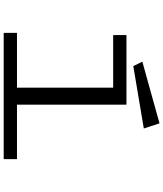

<svg xmlns="http://www.w3.org/2000/svg" viewBox="58 -942 884 1040"><g transform="rotate(90 500.0 -422.0)"><path d="M158 0V-72H455V-593H170V-665H547V-72H842V0ZM338 -702 314 -751 648 -844 676 -759Z"/></g></svg>

Font: Inconsolata UltraExpanded
Style: Regular
Weight: 400
Width: 9
Monospace: yes
Designer: Raph Levien, Cyreal, Brenton Simpson
Foundry: Raph Levien, Cyreal, Google
Version: Version 3.000; ttfautohint (v1.8.2.53-6de2)